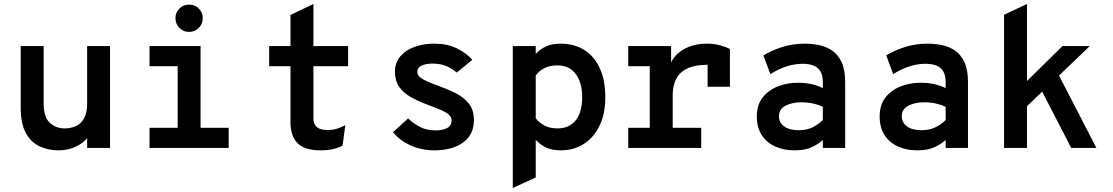

<svg xmlns="http://www.w3.org/2000/svg" viewBox="-20 -742 5584 963"><path d="M274 12Q222 12 178.8 -8Q135.5 -28 109.8 -74.5Q84 -121 84 -200V-511H199V-225Q199 -154 229.8 -126Q260.5 -98 304 -98Q334 -98 359.8 -109.2Q385.5 -120.5 401.2 -147.8Q417 -175 417 -223V-511H532V0H417V-49Q396 -23 358.2 -5.5Q320.5 12 274 12Z M871 0V-511H986V0ZM730 0V-101H1127V0ZM730 -410V-511H946V-410ZM928 -582Q899.5 -582 879.8 -602.2Q860 -622.5 860 -651Q860 -679.5 879.8 -699.2Q899.5 -719 928 -719Q957.5 -719 977.2 -699.2Q997 -679.5 997 -651Q997 -622.5 977.2 -602.2Q957.5 -582 928 -582Z M1587 12Q1507 12 1472 -24.2Q1437 -60.5 1437 -127V-410H1330V-511H1437V-667L1552 -722V-511H1726V-410H1552V-149Q1552 -130 1559.2 -116.8Q1566.5 -103.5 1582.2 -96.8Q1598 -90 1624 -90Q1649.5 -90 1670.8 -96.8Q1692 -103.5 1712 -114L1698 -11Q1676.5 0 1649.5 6Q1622.5 12 1587 12Z M2159 12Q2092.5 12 2038 -13.2Q1983.5 -38.5 1951 -79L2027 -148Q2048 -127 2082.5 -107.5Q2117 -88 2165 -88Q2199.5 -88 2222.2 -99.5Q2245 -111 2245 -138Q2245 -155 2231 -167.2Q2217 -179.5 2190 -191Q2163 -202.5 2124 -217Q2075.5 -235 2038.8 -256Q2002 -277 1981.5 -307.2Q1961 -337.5 1961 -383Q1961 -427.5 1987.2 -458.8Q2013.5 -490 2058.2 -506.5Q2103 -523 2158 -523Q2224 -523 2271.5 -499.5Q2319 -476 2349 -442L2271 -378Q2251.5 -395.5 2222 -409.2Q2192.5 -423 2149 -423Q2116 -423 2094.5 -413Q2073 -403 2073 -381Q2073 -365.5 2087.8 -353.8Q2102.5 -342 2127.5 -331.5Q2152.5 -321 2183 -310Q2227 -294 2266.8 -274Q2306.5 -254 2331.8 -222.2Q2357 -190.5 2357 -139Q2357 -67 2302.8 -27.5Q2248.5 12 2159 12Z M2552 201V-511H2667V-472Q2687.5 -494 2717.2 -508.5Q2747 -523 2792 -523Q2860 -523 2910.2 -491.5Q2960.5 -460 2988.2 -400Q3016 -340 3016 -255Q3016 -171 2987 -111.2Q2958 -51.5 2907.5 -19.8Q2857 12 2793 12Q2746.5 12 2716.5 -3.2Q2686.5 -18.5 2667 -41V148ZM2776 -98Q2835.5 -98 2867.8 -138.8Q2900 -179.5 2900 -255Q2900 -327 2868 -370.5Q2836 -414 2775 -414Q2737 -414 2710.2 -400.2Q2683.5 -386.5 2667 -363V-149Q2681.5 -129 2709 -113.5Q2736.5 -98 2776 -98Z M3131 0V-101H3239V-410H3131V-511H3346V-398L3340 -413Q3349.5 -444.5 3375.2 -469.5Q3401 -494.5 3439.2 -508.8Q3477.5 -523 3524 -523Q3562.5 -523 3592 -514.8Q3621.5 -506.5 3641 -496V-307H3529V-462L3578 -412Q3563 -414.5 3550.2 -415.8Q3537.5 -417 3529 -417Q3466 -417 3427.5 -398.8Q3389 -380.5 3371.5 -346.5Q3354 -312.5 3354 -266V-101H3497V0Z M3965 12Q3911.5 12 3868.8 -7Q3826 -26 3801 -63.8Q3776 -101.5 3776 -158Q3776 -217 3806 -254.2Q3836 -291.5 3882.8 -309.2Q3929.5 -327 3980 -327Q4019 -327 4049.5 -320.2Q4080 -313.5 4107 -300V-330Q4107 -364 4095 -384.2Q4083 -404.5 4060.2 -413.2Q4037.5 -422 4006 -422Q3963.5 -422 3921.8 -408Q3880 -394 3844 -370L3809 -464Q3846 -487.5 3900 -505.2Q3954 -523 4016 -523Q4050 -523 4085.8 -516.2Q4121.5 -509.5 4151.8 -489.8Q4182 -470 4200.5 -431.8Q4219 -393.5 4219 -331V0H4107V-40Q4086 -20 4051.8 -4Q4017.5 12 3965 12ZM3986 -89Q4028 -89 4057.8 -104.5Q4087.5 -120 4107 -140V-206Q4086 -216.5 4057.8 -222.8Q4029.5 -229 3998 -229Q3954 -229 3920.5 -212.2Q3887 -195.5 3887 -158Q3887 -127.5 3913 -108.2Q3939 -89 3986 -89Z M4581 12Q4527.5 12 4484.8 -7Q4442 -26 4417 -63.8Q4392 -101.5 4392 -158Q4392 -217 4422 -254.2Q4452 -291.5 4498.8 -309.2Q4545.5 -327 4596 -327Q4635 -327 4665.5 -320.2Q4696 -313.5 4723 -300V-330Q4723 -364 4711 -384.2Q4699 -404.5 4676.2 -413.2Q4653.5 -422 4622 -422Q4579.5 -422 4537.8 -408Q4496 -394 4460 -370L4425 -464Q4462 -487.5 4516 -505.2Q4570 -523 4632 -523Q4666 -523 4701.8 -516.2Q4737.5 -509.5 4767.8 -489.8Q4798 -470 4816.5 -431.8Q4835 -393.5 4835 -331V0H4723V-40Q4702 -20 4667.8 -4Q4633.5 12 4581 12ZM4602 -89Q4644 -89 4673.8 -104.5Q4703.5 -120 4723 -140V-206Q4702 -216.5 4673.8 -222.8Q4645.5 -229 4614 -229Q4570 -229 4536.5 -212.2Q4503 -195.5 4503 -158Q4503 -127.5 4529 -108.2Q4555 -89 4602 -89Z M5016 0V-668L5131 -722V0ZM5114 -193V-319L5309 -511H5446ZM5353 0 5200 -296 5284 -378 5479 0Z"/></svg>

Font: Overpass Mono
Style: Bold
Weight: 700
Monospace: yes
Designer: Delve Withrington, Dave Bailey
Foundry: Delve Fonts LLC
Version: Version 4.000